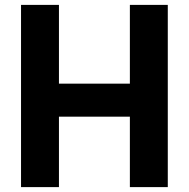

<svg xmlns="http://www.w3.org/2000/svg" viewBox="-20 -765 772 785"><path d="M66 0H221V-288H511V0H666V-745H511V-423H221V-745H66Z"/></svg>

Font: Plus Jakarta Sans ExtraBold
Style: Regular
Weight: 800
Designer: Gumpita Rahayu
Foundry: Tokotype
Version: Version 2.004; ttfautohint (v1.8.3)